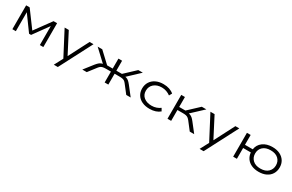

<svg xmlns="http://www.w3.org/2000/svg" viewBox="177 -1883 5241 3443"><g transform="rotate(30 2797.0 -161.5)"><path d="M121 0V-494H194L443 -157L689 -494H762V0H690V-396H692L463 -79H421L190 -397H193V0Z M1083 180 1195 -32V35L918 -494H1004L1219 -79H1221L1435 -494H1516L1166 180Z M1569 0 1713 -184Q1740 -217 1762 -236.5Q1784 -256 1810.5 -266Q1837 -276 1879 -278L1855 -257L1602 -494H1697L1917 -288H2032V-494H2108V-288H2223L2443 -494H2537L2285 -257L2261 -278Q2300 -276 2325 -268.5Q2350 -261 2373.5 -241.5Q2397 -222 2427 -184L2571 0H2479L2350 -166Q2331 -191 2313.5 -203Q2296 -215 2271 -220Q2246 -225 2201 -225H2108V0H2032V-225H1939Q1895 -225 1869.5 -220Q1844 -215 1826.5 -203Q1809 -191 1789 -166L1661 0Z M2962 8Q2874 8 2807.5 -22.5Q2741 -53 2704 -110Q2667 -167 2667 -243Q2667 -322 2704.5 -380.5Q2742 -439 2808.5 -471Q2875 -503 2963 -503Q3031 -503 3086 -484.5Q3141 -466 3179 -432L3147 -375Q3110 -403 3064.5 -419.5Q3019 -436 2967 -436Q2868 -436 2806.5 -383Q2745 -330 2745 -243Q2745 -157 2806.5 -108Q2868 -59 2966 -59Q3019 -59 3064.5 -75Q3110 -91 3144 -117L3176 -61Q3138 -28 3084.5 -10Q3031 8 2962 8Z M3333 0V-494H3409V-288H3538L3758 -494H3853L3598 -256L3581 -278Q3620 -275 3645 -266Q3670 -257 3692.5 -238Q3715 -219 3742 -184L3886 0H3794L3668 -163Q3648 -187 3631 -200Q3614 -213 3589 -219Q3564 -225 3520 -225H3409V0Z M4102 180 4214 -32V35L3937 -494H4023L4238 -79H4240L4454 -494H4535L4185 180Z M5221 8Q5136 8 5072 -21Q5008 -50 4971.5 -102.5Q4935 -155 4929 -224H4770V0H4693V-494H4770V-290H4931Q4944 -386 5022 -444.5Q5100 -503 5221 -503Q5311 -503 5376.5 -470.5Q5442 -438 5477.5 -381Q5513 -324 5513 -248Q5513 -172 5477.5 -114Q5442 -56 5376.5 -24Q5311 8 5221 8ZM5220 -58Q5322 -58 5379 -111.5Q5436 -165 5436 -248Q5436 -331 5379.5 -383.5Q5323 -436 5221 -436Q5118 -436 5061.5 -383.5Q5005 -331 5005 -248Q5005 -165 5061.5 -111.5Q5118 -58 5220 -58Z"/></g></svg>

Font: Nunito Sans 7pt Expanded Light
Style: Regular
Weight: 300
Width: 7
Designer: Vernon Adams
Foundry: Vernon Adams
Version: Version 3.101;gftools[0.9.27]